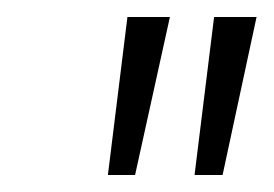

<svg xmlns="http://www.w3.org/2000/svg" viewBox="-20 -814 322 226"><path d="M209 -608H242L282 -794H232ZM107 -608H139L180 -794H130Z"/></svg>

Font: Momo Neue ExtLt
Style: Italic
Weight: 200
Italic angle: -10°
Designer: Ninad Kale (Devanagari), Jonny Pinhorn (Latin)
Foundry: Indian Type Foundry
Version: 4.004